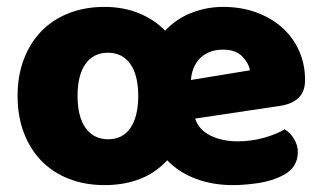

<svg xmlns="http://www.w3.org/2000/svg" viewBox="-20 -521 936 557"><path d="M655 16Q598 16 549 -2Q500 -20 465 -56Q399 16 283 16Q227 16 180.5 -2Q134 -20 101 -53.5Q68 -87 49.5 -135Q31 -183 31 -243Q31 -302 49.5 -350Q68 -398 101 -431.5Q134 -465 180.5 -483Q227 -501 283 -501Q337 -501 382 -483Q427 -465 459 -432Q492 -467 536 -484Q580 -501 627 -501Q680 -501 723.5 -485Q767 -469 798.5 -441Q830 -413 847.5 -374Q865 -335 865 -289Q865 -255 846 -237Q827 -219 793 -214L546 -177Q557 -144 591 -127.5Q625 -111 669 -111Q710 -111 746.5 -121.5Q783 -132 806 -146Q822 -136 833 -118Q844 -100 844 -80Q844 -35 802 -13Q770 4 730 10Q690 16 655 16ZM205 -243Q205 -182 228.5 -149.5Q252 -117 294 -117Q336 -117 358.5 -150Q381 -183 381 -243Q381 -303 358 -335.5Q335 -368 293 -368Q251 -368 228 -335.5Q205 -303 205 -243ZM627 -377Q603 -377 585.5 -369Q568 -361 557 -348.5Q546 -336 540.5 -320.5Q535 -305 534 -289L705 -317Q702 -337 683 -357Q664 -377 627 -377Z"/></svg>

Font: Baloo Paaji
Style: Regular
Weight: 400
Designer: Shuchita Grover and Ek Type
Foundry: Ek Type
Version: Version 1.007;PS 1.000;hotconv 1.0.88;makeotf.lib2.5.647800